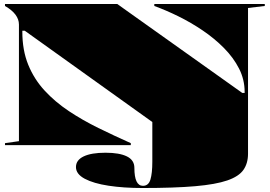

<svg xmlns="http://www.w3.org/2000/svg" viewBox="-20 -728 1353 963"><path d="M1224 43Q1224 91 1201 124Q1178 157 1120 177Q1062 197 958.5 206Q855 215 695 215Q600 215 524.5 203.5Q449 192 405 168.5Q361 145 361 110Q361 75 399.5 56.5Q438 38 509 38Q579 38 616.5 56.5Q654 75 654 114Q654 204 697 204Q725 204 734.5 172.5Q744 141 744 83V-116L104 -574H92V-569Q92 -476 121.5 -403.5Q151 -331 203.5 -274Q256 -217 325 -171Q394 -125 473.5 -86Q553 -47 636 -10V0H5V-10L75 -20V-605Q75 -631 57.5 -654.5Q40 -678 5 -698V-708H568L1195 -262H1207V-267Q1207 -329 1179 -384Q1151 -439 1103.5 -487Q1056 -535 997 -575Q938 -615 875 -646Q812 -677 754 -698V-708H1308V-698L1224 -688Z"/></svg>

Font: Kalnia Expanded
Style: Bold
Weight: 700
Width: 7
Designer: Frida Medrano
Foundry: Frida Medrano
Version: Version 1.105